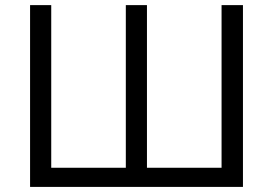

<svg xmlns="http://www.w3.org/2000/svg" viewBox="-20 -734 1072 754"><path d="M934.1 0H98.1V-713.9H181.2V-75.2H474.1V-713.9H557.1V-75.2H850.1V-713.9H934.1Z"/></svg>

Font: OpenSans
Style: Regular
Weight: 400
Foundry: Ascender Corporation
Version: Version 1.10